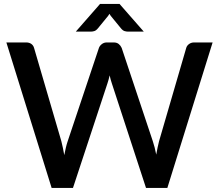

<svg xmlns="http://www.w3.org/2000/svg" viewBox="-20 -930 1084 950"><path d="M1032 -720 808 0H702.5L533.5 -517Q530.5 -525.5 527.8 -535.5Q525 -545.5 522.5 -557Q520 -545.5 517.2 -535.5Q514.5 -525.5 511.5 -517L341 0H235.5L11.5 -720H109.5Q124.5 -720 134.8 -712.8Q145 -705.5 148.5 -693L283.5 -231.5Q287.5 -216.5 291 -199Q294.5 -181.5 298 -162.5Q301.5 -181.5 305.8 -199.2Q310 -217 315 -231.5L469.5 -693Q473 -703 483.5 -711.5Q494 -720 508.5 -720H542.5Q558 -720 567.5 -712.2Q577 -704.5 582 -693L736 -231.5Q741 -217 745.2 -200.2Q749.5 -183.5 753 -165Q756.5 -183.5 759.8 -200.2Q763 -217 767 -231.5L901.5 -693Q904.5 -704 915.2 -712Q926 -720 940.5 -720ZM691.5 -773.5H613.5Q606.5 -773.5 597 -776Q587.5 -778.5 577.5 -791L528 -851.5Q524 -857 521.5 -861.5Q519 -857 515 -851.5L465.5 -791Q455.5 -778.5 446 -776Q436.5 -773.5 429.5 -773.5H355L475 -910.5H571.5Z"/></svg>

Font: LatoLatin Semibold
Style: Regular
Weight: 600
Designer: Lukasz Dziedzic with Adam Twardoch and Botio Nikoltchev
Foundry: tyPoland Lukasz Dziedzic
Version: Version 2.015; 2015-08-06; http://www.latofonts.com/